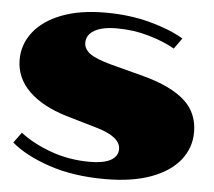

<svg xmlns="http://www.w3.org/2000/svg" viewBox="-51 -762 917 823"><g transform="rotate(5 407.5 -350.5)"><path d="M793 -228Q793 -161 751 -108Q709 -55 627.5 -25Q546 5 430 5Q293 5 188.5 -30.5Q84 -66 25 -117L58 -162Q110 -121 189 -92Q268 -63 359 -63Q418 -63 448.5 -80Q479 -97 479 -128Q479 -182 372 -212L242 -250Q136 -282 78.5 -339Q21 -396 21 -474Q21 -539 62 -592Q103 -645 181.5 -675.5Q260 -706 370 -706Q475 -706 563.5 -682Q652 -658 708 -624L675 -578Q628 -605 562.5 -624Q497 -643 425 -643Q362 -643 328.5 -623.5Q295 -604 295 -570Q295 -544 320 -524.5Q345 -505 415 -486L556 -449Q675 -417 734 -364.5Q793 -312 793 -228Z"/></g></svg>

Font: Notable
Style: Regular
Weight: 400
Designer: Multiple Designers
Foundry: Google, Inc.
Version: Version 1.100